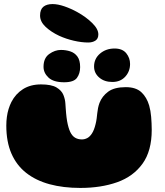

<svg xmlns="http://www.w3.org/2000/svg" viewBox="-20 -885 810 944"><path d="M375 39Q291 39 223.8 20.8Q156.5 2.5 109 -34.8Q61.5 -72 36.2 -130Q11 -188 11 -267.5Q11 -289.5 13.8 -310Q16.5 -330.5 22.2 -349Q28 -367.5 36 -383.5Q56.5 -423.5 93.2 -446.8Q130 -470 181.5 -470Q232.5 -470 257.8 -455Q283 -440 291.8 -418Q300.5 -396 301.5 -375.5Q302.5 -362.5 303.2 -350.8Q304 -339 305 -328.2Q306 -317.5 307.2 -307.8Q308.5 -298 310 -289Q316 -256 325.2 -236.5Q334.5 -217 348.8 -208.2Q363 -199.5 383 -199.5Q396 -199.5 408.8 -206Q421.5 -212.5 432.2 -229Q443 -245.5 450 -275Q453.5 -289 455.2 -302.2Q457 -315.5 458.2 -328.2Q459.5 -341 462 -353.5Q464.5 -366 469 -378.5Q482 -412.5 512.2 -434.5Q542.5 -456.5 598.5 -456.5Q648 -456.5 674.8 -431.8Q701.5 -407 713.5 -366Q717 -353.5 719.5 -339.5Q722 -325.5 723.2 -310.2Q724.5 -295 725.2 -279Q726 -263 726 -246.5Q726 -142.5 680.5 -79.8Q635 -17 555.8 11Q476.5 39 375 39ZM295.5 -480.5Q243 -480.5 218.5 -503.5Q194 -526.5 194 -556.5Q194 -599.5 222 -619.5Q250 -639.5 279.5 -639.5Q303.5 -639.5 325.2 -632.5Q347 -625.5 360.5 -607.2Q374 -589 374 -555Q374 -523.5 358.2 -502Q342.5 -480.5 295.5 -480.5ZM532.5 -482Q493 -482 467.8 -503.8Q442.5 -525.5 442.5 -558Q442.5 -596.5 471.8 -621.5Q501 -646.5 543.5 -646.5Q582 -646.5 600.8 -623.2Q619.5 -600 619.5 -570.5Q619.5 -534 595.8 -508Q572 -482 532.5 -482ZM413.5 -676Q381 -676 343 -684.8Q305 -693.5 271 -709Q231.5 -727.5 204.2 -753Q177 -778.5 177 -808.5Q177 -838.5 193.2 -851.8Q209.5 -865 238.5 -865Q264 -865 296.8 -853.8Q329.5 -842.5 361 -825Q402.5 -802 433 -772.2Q463.5 -742.5 463.5 -716Q463.5 -694.5 449 -685.2Q434.5 -676 413.5 -676Z"/></svg>

Font: Gluten Black
Style: Regular
Weight: 900
Designer: Tyler Finck
Foundry: Etcetera Type Company
Version: Version 1.300